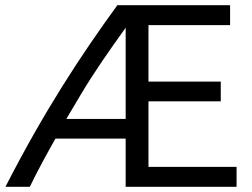

<svg xmlns="http://www.w3.org/2000/svg" viewBox="-20 -717 973 741"><path d="M893 4H465V-182H194C160 -122 125 -58 95 4H1C150 -287 291 -502 433 -697H868V-620H553V-402H832V-326H553V-73H893ZM465 -258V-610C404 -525 344 -440 290 -349L236 -258Z"/></svg>

Font: Repo Regular
Style: Regular
Weight: 400
Designer: Stefan Peev
Foundry: Context Ltd
Version: Version 1.502